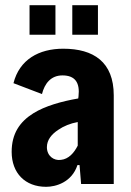

<svg xmlns="http://www.w3.org/2000/svg" viewBox="-20 -710 505 741"><path d="M194 -690H94V-576H194ZM358 -690H259V-576H358ZM224 -522C130 -522 55 -480 32 -389L142 -347C152 -387 176 -419 221 -419C270 -419 289 -391 283 -338L282 -330C218 -319 154 -301 109 -273C56 -240 25 -194 25 -124C25 -42 77 11 158 11C195 11 257 -6 279 -73H287L293 0H419V-342C419 -471 341 -522 224 -522ZM215 -93C188 -89 161 -108 161 -142C161 -170 179 -192 205 -209C225 -223 252 -234 280 -239V-148C266 -120 245 -96 215 -93Z"/></svg>

Font: Decalotype
Style: Bold
Weight: 700
Designer: Alfredo Marco Pradil
Foundry: Alfredo Marco Pradil
Version: Version 1.0